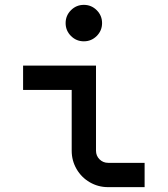

<svg xmlns="http://www.w3.org/2000/svg" viewBox="-20 -770 690 790"><path d="M275 -400H75V-500H375V-150Q375 -129 389.5 -114.5Q404 -100 425 -100H575V0H425Q384 0 349.5 -20Q315 -40 295 -74.5Q275 -109 275 -150ZM250 -675Q250 -706 272 -728Q294 -750 325 -750Q356 -750 378 -728Q400 -706 400 -675Q400 -644 378 -622Q356 -600 325 -600Q294 -600 272 -622Q250 -644 250 -675Z"/></svg>

Font: Monoikos Medium
Style: Regular
Weight: 500
Designer: Brian Krent
Version: Version 0.088